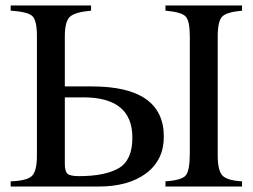

<svg xmlns="http://www.w3.org/2000/svg" viewBox="-20 -682 924 702"><path d="M865 0H585V-19Q644 -23 659 -40.5Q674 -58 674 -122V-548Q674 -606 658.5 -622Q643 -638 585 -643V-662H865V-643Q809 -638 792.5 -621.5Q776 -605 776 -548V-114Q776 -59 793 -40.5Q810 -22 865 -19ZM217 -366H316Q579 -366 579 -182Q579 -97 514.5 -48.5Q450 0 340 0H19V-19Q78 -21 96.5 -38.5Q115 -56 115 -113V-550Q115 -608 98 -623.5Q81 -639 19 -643V-662H313V-643Q255 -638 236 -621Q217 -604 217 -548ZM217 -326V-83Q217 -56 226.5 -47Q236 -38 269 -38Q364 -38 414 -67Q464 -96 464 -179Q464 -326 285 -326Z"/></svg>

Font: STIX MathJax Alphabets
Style: Regular
Weight: 400
Designer: MicroPress Inc., with final additions and corrections provided by Coen Hoffman, Elsevier (retired)
Version: Version 1.1.1